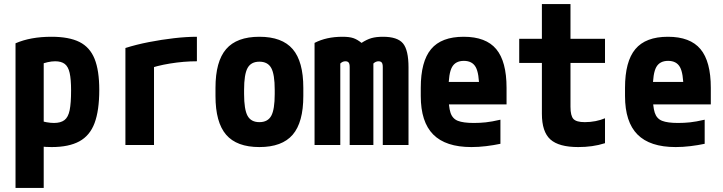

<svg xmlns="http://www.w3.org/2000/svg" viewBox="-20 -710 3540 940"><path d="M56 -498Q129 -530 232 -530Q318 -530 369 -504.5Q420 -479 443 -422Q466 -365 466 -270Q466 -169 443 -107.5Q420 -46 368.5 -18Q317 10 233 10Q205 10 177.5 7Q150 4 125 -1L159 -124Q188 -115 208 -111.5Q228 -108 244 -108Q277 -108 295.5 -122Q314 -136 321 -170.5Q328 -205 328 -267Q328 -322 321 -353Q314 -384 297 -397Q280 -410 250 -410Q233 -410 213 -405.5Q193 -401 163 -390L194 -462V210H56Z M594 -475Q647.6 -492 709.4 -504Q771.2 -516 831.9 -523Q892.6 -530 944 -530V-410Q880 -410 812.5 -399Q745 -388 699 -370L734 -435V0H594Z M1250 10Q1139 10 1087 -50.5Q1035 -111 1035 -240V-280Q1035 -409 1087 -469.5Q1139 -530 1250 -530Q1361 -530 1413 -469.5Q1465 -409 1465 -280V-240Q1465 -111 1413 -50.5Q1361 10 1250 10ZM1250 -112Q1291 -112 1308 -143Q1325 -174 1325 -250V-270Q1325 -346 1308 -377Q1291 -408 1250 -408Q1209 -408 1192 -377Q1175 -346 1175 -270V-250Q1175 -174 1192 -143Q1209 -112 1250 -112Z M1520 0V-500Q1549 -515 1583 -522.5Q1617 -530 1657 -530Q1690 -530 1709.5 -523.5Q1729 -517 1750 -500Q1776 -517 1799 -523.5Q1822 -530 1855 -530Q1926 -530 1953 -497.5Q1980 -465 1980 -380V0H1854V-382Q1854 -392 1852 -398Q1850 -404 1845.5 -407Q1841 -410 1833 -410Q1826 -410 1819.5 -407Q1813 -404 1808 -399V0H1692V-382Q1692 -392 1690 -398Q1688 -404 1683.5 -407Q1679 -410 1671 -410Q1657 -410 1646 -399V0Z M2288 10Q2162 10 2101 -51.5Q2040 -113 2040 -240V-280Q2040 -409 2090.5 -469.5Q2141 -530 2250 -530Q2359 -530 2409.5 -469.5Q2460 -409 2460 -280V-199H2108V-309H2350L2326 -274Q2326 -351 2309 -381.5Q2292 -412 2251 -412Q2210 -412 2193 -381.5Q2176 -351 2176 -274V-246Q2176 -188 2185.5 -158.5Q2195 -129 2221.5 -118.5Q2248 -108 2300 -108Q2329 -108 2358 -111Q2387 -114 2430 -124V-6Q2397 1 2360 5.5Q2323 10 2288 10Z M2811 10Q2716.1 10 2674.5 -27.4Q2633 -64.8 2633 -153V-402H2522V-520H2633V-690H2773V-520H2942V-402H2773V-187.3Q2773 -143 2787.5 -127.5Q2802 -112 2843 -112Q2870 -112 2895.5 -117Q2921 -122 2942 -131V-9Q2910.4 1.1 2878.2 5.5Q2846 10 2811 10Z M3288 10Q3162 10 3101 -51.5Q3040 -113 3040 -240V-280Q3040 -409 3090.5 -469.5Q3141 -530 3250 -530Q3359 -530 3409.5 -469.5Q3460 -409 3460 -280V-199H3108V-309H3350L3326 -274Q3326 -351 3309 -381.5Q3292 -412 3251 -412Q3210 -412 3193 -381.5Q3176 -351 3176 -274V-246Q3176 -188 3185.5 -158.5Q3195 -129 3221.5 -118.5Q3248 -108 3300 -108Q3329 -108 3358 -111Q3387 -114 3430 -124V-6Q3397 1 3360 5.5Q3323 10 3288 10Z"/></svg>

Font: M PLUS 1 Code
Style: Regular
Weight: 400
Designer: Coji Morishita
Foundry: UNDERFOREST DESIGN
Version: Version 1.005